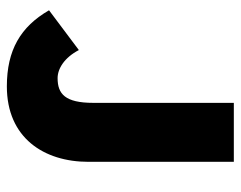

<svg xmlns="http://www.w3.org/2000/svg" viewBox="-91 -599 702 560"><g transform="rotate(90 260.0 -319.0)"><path d="M232 12C382 12 452 -96 452 -226V-650H280V-240C280 -158 254 -136 208 -136C180 -136 148 -156 126 -198L10 -111C58 -28 126 12 232 12Z"/></g></svg>

Font: Giro Sans Black
Style: Regular
Weight: 900
Designer: Paul D. Hunt
Foundry: Adobe Systems Incorporated
Version: Version 1.000;PS 1.0;hotconv 1.0.88;makeotf.lib2.5.647800